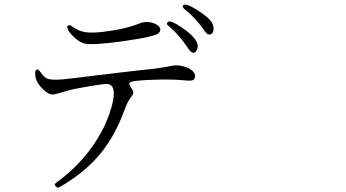

<svg xmlns="http://www.w3.org/2000/svg" viewBox="-20 -790 1540 855"><path d="M268.6 29.3Q368.2 -32.2 431.2 -110.8Q494.1 -189.5 534.2 -299.8Q548.8 -339.8 563.5 -357.4Q573.2 -369.1 573.7 -376.5Q574.2 -383.8 567.4 -393.6Q556.6 -410.2 555.7 -415.5Q554.7 -420.9 562.5 -424.8Q575.2 -431.6 656.2 -434.6Q736.3 -437.5 784.2 -433.6Q822.3 -429.7 833.5 -431.6Q844.7 -433.6 847.7 -444.3Q852.5 -460.9 836.4 -475.1Q820.3 -489.3 790 -496.1Q774.4 -500 762.7 -499Q750 -499 721.7 -492.2Q693.4 -487.3 644.5 -481.4Q643.6 -481.4 640.6 -481.4Q517.6 -467.8 425.8 -456.1Q424.8 -456.1 421.9 -456.1Q293.9 -439.5 258.8 -436.5Q209 -432.6 191.4 -439.5Q177.7 -444.3 161.1 -467.8Q147.5 -487.3 140.1 -477.5Q132.8 -467.8 139.6 -440.4Q146.5 -417 170.9 -393.1Q195.3 -369.1 213.9 -369.1Q225.6 -369.1 279.3 -385.7Q305.7 -393.6 371.1 -404.8Q436.5 -416 454.1 -416Q505.9 -416 475.6 -309.6Q449.2 -218.8 389.2 -134.8Q329.1 -50.8 246.1 11.7Q226.6 25.4 224.1 29.3Q221.7 33.2 228.5 40Q235.4 46.9 240.2 45.4Q245.1 43.9 268.6 29.3ZM852.5 -609.4Q836.9 -635.7 787.6 -668.9Q738.3 -702.1 728.5 -692.4Q721.7 -686.5 723.6 -682.1Q725.6 -677.7 738.3 -668Q776.4 -634.8 816.4 -577.1Q824.2 -564.5 829.1 -560.5Q846.7 -546.9 856.4 -566.9Q866.2 -586.9 852.5 -609.4ZM687.5 -643.6Q700.2 -658.2 688 -671.9Q675.8 -685.5 650.4 -690.4Q623 -695.3 600.6 -685.5Q536.1 -659.2 433.6 -647.5Q386.7 -642.6 358.9 -647Q331.1 -651.4 304.7 -669.9Q293 -677.7 290 -677.7Q274.4 -677.7 282.2 -659.2Q290 -642.6 311.5 -623Q334 -602.5 353.5 -596.7Q388.7 -586.9 531.2 -606.9Q673.8 -627 687.5 -643.6ZM797.9 -767.6Q792 -762.7 793.9 -758.3Q795.9 -753.9 807.6 -744.1Q850.6 -710 887.7 -657.2Q897.5 -642.6 903.3 -638.7Q919.9 -630.9 927.7 -646.5Q935.5 -662.1 925.8 -685.1Q916 -708 862.3 -742.7Q808.6 -777.3 797.9 -767.6Z"/></svg>

Font: Bpmf GenWan Min R
Style: R
Weight: 400
Foundry: But Ko
Version: Version 1.320